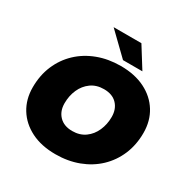

<svg xmlns="http://www.w3.org/2000/svg" viewBox="-204 -1094 1256 1287"><g transform="rotate(30 424.0 -450.5)"><path d="M396 16Q287 16 207.5 -24Q128 -64 84.5 -134.5Q41 -205 41 -297Q41 -390 73.5 -466.5Q106 -543 165 -599Q224 -655 305 -685.5Q386 -716 482 -716Q591 -716 670.5 -676Q750 -636 793.5 -565.5Q837 -495 837 -403Q837 -310 804.5 -233.5Q772 -157 713 -101Q654 -45 573 -14.5Q492 16 396 16ZM416 -175Q474 -175 515 -204.5Q556 -234 577.5 -283Q599 -332 599 -389Q599 -450 563 -487.5Q527 -525 462 -525Q404 -525 363 -495.5Q322 -466 300.5 -417.5Q279 -369 279 -311Q279 -250 315.5 -212.5Q352 -175 416 -175ZM474 -757 309 -917H524L624 -757Z"/></g></svg>

Font: Montserrat Black
Style: Italic
Weight: 900
Italic angle: -11.3°
Designer: Julieta Ulanovsky
Foundry: Julieta Ulanovsky
Version: Version 9.000; ttfautohint (v1.8.4.7-5d5b)